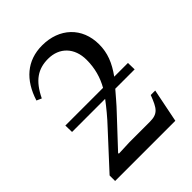

<svg xmlns="http://www.w3.org/2000/svg" viewBox="-201 -805 911 911"><g transform="rotate(-45 254.0 -350.0)"><path d="M53 -309H275C251 -277 221 -240 185 -202L33 -37V0H437L471 -169H441C416 -104 403 -82 347 -82H210L137 -79V-84L268 -224C296 -253 321 -284 343 -309H473L472 -353H380C419 -407 438 -455 438 -512C438 -626 358 -700 243 -700C141 -700 72 -639 39 -534L64 -523C103 -604 150 -635 218 -635C294 -635 344 -583 344 -502C344 -446 330 -397 305 -353H52Z"/></g></svg>

Font: STIX Two Math
Style: Regular
Weight: 400
Designer: Ross Mills, John Hudson & Paul Hanslow, Tiro Typeworks Ltd; with portions MicroPress Inc., with additions and correction
Foundry: Tiro Typeworks Ltd
Version: Version 2.02 b142